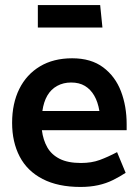

<svg xmlns="http://www.w3.org/2000/svg" viewBox="-20 -729 549 761"><path d="M482 -213V-237Q482 -308 459.5 -367Q437 -426 389 -462Q341 -498 266 -498Q192 -498 138.5 -466Q85 -434 56.5 -376.5Q28 -319 28 -242Q28 -166 58 -108.5Q88 -51 149 -19.5Q210 12 299 12Q337 12 369 5Q401 -2 428 -15.5Q455 -29 478 -44L444 -126Q408 -107 375.5 -95Q343 -83 301 -83Q249 -83 216.5 -99.5Q184 -116 167.5 -145Q151 -174 146 -213ZM148 -289Q153 -325 167.5 -350Q182 -375 206.5 -388.5Q231 -402 262 -402Q294 -402 316.5 -388.5Q339 -375 353.5 -350Q368 -325 374 -289ZM130 -620H386L377 -709H130Z"/></svg>

Font: Catamaran SemiBold
Style: Regular
Weight: 600
Designer: Pria Ravichandran
Version: Version 2.000